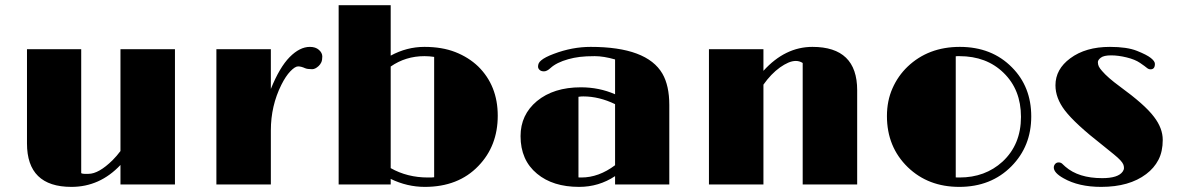

<svg xmlns="http://www.w3.org/2000/svg" viewBox="-20 -711 4535 740"><path d="M255.4 9.3Q84 9.3 84 -158.2V-521.5H293V-43.5Q297.9 -41 305.2 -41H321.3Q360.4 -41 414.1 -93.8Q430.2 -109.9 444.3 -128.9V-521.5H654.3V0H444.3V-75.2Q364.7 9.3 255.4 9.3Z M814 -521.5H1023.9V-368.2Q1057.6 -451.7 1096.4 -491Q1135.3 -530.3 1174.3 -530.3Q1196.3 -530.3 1209.2 -518.8Q1222.2 -507.3 1222.2 -493.2Q1222.2 -479 1218.3 -470.7Q1214.4 -462.4 1208 -456.5Q1194.8 -444.3 1183.1 -444.3Q1164.6 -444.3 1155.8 -448.2Q1140.6 -455.1 1128.9 -455.1Q1117.2 -455.1 1099.1 -436.3Q1081.1 -417.5 1064.5 -384.3Q1023.9 -303.2 1023.9 -208.5V0H814Z M1617.2 9.3Q1549.3 9.3 1485.8 -21.5V0H1285.2V-690.9H1485.8V-496.6Q1547.9 -530.3 1615.7 -530.3Q1683.6 -530.3 1734.9 -510.3Q1786.1 -490.2 1822.8 -455.1Q1898.4 -380.9 1898.4 -265.1Q1898.4 -148.4 1823.7 -71.3Q1746.6 9.3 1617.2 9.3ZM1615.7 -494.6Q1543.5 -494.6 1485.8 -454.6V-63Q1549.8 -26.9 1629.4 -26.9H1642.1Q1647.9 -26.9 1653.3 -27.8V-491.7Q1634.8 -494.6 1615.7 -494.6Z M2350.6 -32.2Q2288.1 9.3 2211.9 9.3Q2110.8 9.3 2049.8 -41.5Q1986.3 -93.8 1986.3 -186.5Q1986.3 -268.6 2049.3 -321.3Q2113.8 -374.5 2218.8 -374.5Q2289.1 -374.5 2350.6 -347.7V-481.9Q2306.2 -494.6 2272.2 -494.6Q2238.3 -494.6 2214.8 -491.7Q2191.4 -488.8 2170.4 -482.9Q2125 -470.2 2101.6 -448.7Q2087.9 -436 2076.7 -436Q2065.4 -436 2059.6 -441.7Q2053.7 -447.3 2053.7 -454.1Q2053.7 -460.9 2056.2 -466.6Q2058.6 -472.2 2065.4 -478Q2080.1 -490.7 2114.3 -503.4Q2185.1 -530.3 2256.3 -530.3Q2473.1 -530.3 2533.2 -426.8Q2559.6 -380.9 2559.6 -306.2V0H2350.6ZM2350.6 -309.6Q2289.1 -339.4 2228 -339.4Q2218.3 -339.4 2209.5 -337.9V-27.3Q2211.9 -26.9 2214.8 -26.9Q2217.8 -26.9 2220.7 -26.9Q2287.6 -26.9 2350.6 -74.2Z M3073.7 -468.3Q3061.5 -476.1 3047.4 -476.1Q3033.2 -476.1 3018.1 -469.5Q3002.9 -462.9 2986.3 -451.2Q2951.7 -426.3 2922.4 -384.8V0H2712.4V-521.5H2922.4V-438Q3005.9 -530.3 3111.3 -530.3Q3283.7 -530.3 3283.7 -363.3V0H3073.7Z M3398.4 -263.7Q3398.4 -322.3 3419.7 -370.4Q3440.9 -418.5 3478 -454.1Q3558.1 -530.3 3679.2 -530.3Q3802.7 -530.3 3880.4 -451.2Q3954.6 -376.5 3954.6 -262.2Q3954.6 -147.5 3878.4 -70.3Q3799.8 9.3 3677.2 9.3Q3557.6 9.3 3479 -66.4Q3398.4 -144.5 3398.4 -263.7ZM3663.6 -27.3Q3667.5 -26.9 3671.4 -26.9H3678.2Q3776.9 -26.9 3843.8 -87.9Q3915 -153.8 3915 -260.7Q3915 -365.2 3848.1 -430.2Q3782.2 -494.6 3677.7 -494.6H3670.4Q3667 -494.6 3663.6 -494.1Z M4041.5 -65.4Q4041.5 -72.8 4046.6 -78.9Q4051.8 -85 4060.1 -85Q4068.4 -85 4073.7 -80.1Q4073.7 -80.1 4085.9 -68.8Q4136.7 -24.4 4228 -24.4Q4289.6 -24.4 4307.1 -49.8Q4312 -56.6 4312 -63.7Q4312 -70.8 4309.3 -77.4Q4306.6 -84 4297.9 -93.5Q4289.1 -103 4272.9 -116.2L4230 -150.9Q4123.5 -233.9 4084 -285.6Q4047.9 -333 4047.9 -382.3Q4047.9 -444.3 4105 -486.3Q4164.1 -530.3 4257.8 -530.3Q4323.7 -530.3 4361.8 -515.1Q4399.9 -500 4415.5 -487.5Q4431.2 -475.1 4431.2 -464.8Q4431.2 -443.8 4414.6 -443.8Q4406.7 -443.8 4400.1 -449.5Q4393.6 -455.1 4374 -468.5Q4354.5 -481.9 4322.3 -489.7Q4290 -497.6 4262.2 -497.6Q4234.4 -497.6 4222.9 -488.8Q4211.4 -480 4211.4 -471.4Q4211.4 -462.9 4214.8 -455.3Q4218.3 -447.8 4227.5 -437.5Q4249 -412.1 4296.4 -377.4Q4343.8 -342.8 4376.5 -314Q4409.2 -285.2 4427.7 -260.7Q4461.4 -216.8 4461.4 -171.9Q4461.4 -127 4444.8 -95Q4428.2 -63 4397.5 -40Q4332.5 9.3 4224.1 9.3Q4137.2 9.3 4079.1 -23.9Q4041.5 -44.9 4041.5 -65.4Z"/></svg>

Font: Limelight
Style: Regular
Weight: 400
Designer: Nicole Fally
Foundry: Nicole Fally
Version: Version 1.002